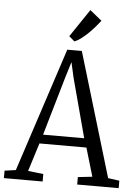

<svg xmlns="http://www.w3.org/2000/svg" viewBox="-67 -1031 775 1079"><g transform="rotate(5 320.0 -491.5)"><path d="M59.5 -51 288.5 -750H370.5L580 -51L644 -42V0H410V-42L491 -51L443.5 -211.5H178.5L128.5 -52L215 -42V0H-3.5V-42ZM426.5 -262.5 337 -597.5 318 -682.5 291 -594.5 194.5 -262.5ZM324 -800 293 -826.5 398.5 -983 465.5 -928.5Q453 -912 436.2 -892.8Q419.5 -873.5 400.5 -855Q381.5 -836.5 362 -821.8Q342.5 -807 325 -800Z"/></g></svg>

Font: Merriweather 24pt SemiCondensed Light
Style: Regular
Weight: 300
Width: 4
Designer: Eben Sorkin
Foundry: Eben Sorkin
Version: Version 2.100